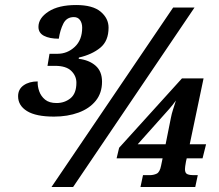

<svg xmlns="http://www.w3.org/2000/svg" viewBox="-20 -744 870 764"><path d="M195 -280Q123 -280 87.5 -302Q52 -324 52 -361Q52 -389 74 -404.5Q96 -420 130 -420Q129 -401 136 -381Q143 -361 159.5 -347.5Q176 -334 205 -334Q237 -334 260.5 -353Q284 -372 284 -415Q284 -442 263.5 -462Q243 -482 199 -482H169L177 -530H209Q248 -530 277.5 -557.5Q307 -585 307 -634Q307 -652 298.5 -664Q290 -676 274 -676Q245 -676 232 -650Q219 -624 214 -590Q177 -590 155 -601.5Q133 -613 133 -637Q133 -672 173 -698Q213 -724 283 -724Q349 -724 380.5 -697.5Q412 -671 412 -634Q412 -581 379 -554Q346 -527 294 -515L293 -510Q335 -505 360.5 -482.5Q386 -460 386 -419Q386 -374 361 -343Q336 -312 292.5 -296Q249 -280 195 -280ZM185 0 669 -714H754L271 0ZM539 0 549 -47H575Q591 -47 603.5 -53Q616 -59 621 -85L627 -114H444L454 -156L704 -432H790L735 -170H800L786 -114H723L720 -101Q718 -91 717 -82.5Q716 -74 716 -71Q716 -55 725.5 -51Q735 -47 749 -47H767L757 0ZM528 -170H639L660 -275Q663 -291 668.5 -308Q674 -325 680 -344Q668 -327 653 -310Z"/></svg>

Font: Noto Serif SemiCondensed ExtraBold
Style: Italic
Weight: 800
Width: 4
Italic angle: -12°
Designer: Monotype Design Team
Foundry: Monotype Imaging Inc.
Version: Version 2.014; ttfautohint (v1.8.4.7-5d5b)